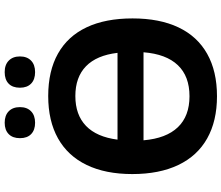

<svg xmlns="http://www.w3.org/2000/svg" viewBox="-84 -871 964 836"><g transform="rotate(-90 398.0 -453.0)"><path d="M58.1 -358.9Q58.1 -475.6 97.7 -557.6Q137.2 -639.6 213.4 -682.4Q289.6 -725.1 397.9 -725.1Q506.8 -725.1 582.5 -682.6Q658.2 -640.1 697 -558.1Q735.8 -476.1 735.8 -357.9Q735.8 -240.2 696.8 -158Q657.7 -75.7 581.8 -33Q505.9 9.8 397 9.8Q289.1 9.8 213.1 -33Q137.2 -75.7 97.7 -158.4Q58.1 -241.2 58.1 -358.9ZM588.4 -310.1H205.1Q213.4 -211.4 262 -160.6Q310.5 -109.9 397 -109.9Q483.9 -109.9 532.2 -160.6Q580.6 -211.4 588.4 -310.1ZM397.9 -606.9Q315.9 -606.9 267.8 -560.5Q219.7 -514.2 208 -423.3H585.9Q575.2 -514.2 527.6 -560.5Q480 -606.9 397.9 -606.9ZM434.1 -848.1Q434.1 -880.4 451.9 -897.5Q469.7 -914.6 502 -914.6Q534.2 -914.6 552.2 -896.7Q570.3 -878.9 570.3 -848.1Q570.3 -817.4 552.2 -799.8Q534.2 -782.2 502 -782.2Q469.7 -782.2 451.9 -799.6Q434.1 -816.9 434.1 -848.1ZM214.4 -848.1Q214.4 -879.9 232.2 -897.2Q250 -914.6 281.7 -914.6Q313.5 -914.6 331.5 -897Q349.6 -879.4 349.6 -848.1Q349.6 -817.4 331.5 -799.8Q313.5 -782.2 281.7 -782.2Q250 -782.2 232.2 -799.3Q214.4 -816.4 214.4 -848.1Z"/></g></svg>

Font: Viking Open Sans
Style: Bold
Weight: 700
Foundry: Ascender Corporation
Version: Version 2.001